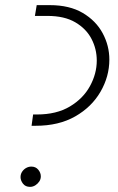

<svg xmlns="http://www.w3.org/2000/svg" viewBox="-20 -720 458 748"><path d="M103 -230 109 -274H124Q200 -274 252 -305Q304 -336 330.5 -384.5Q357 -433 357 -484Q357 -529 336.5 -568.5Q316 -608 273.5 -633Q231 -658 165 -658H116L123 -700H174Q251 -700 302.5 -669.5Q354 -639 380 -590.5Q406 -542 406 -488Q406 -422 371.5 -362.5Q337 -303 273 -266.5Q209 -230 119 -230ZM97 8Q79 8 69.5 -4.5Q60 -17 60 -30Q60 -42 66.5 -51.5Q73 -61 82.5 -66Q92 -71 102 -71Q119 -71 129 -59Q139 -47 139 -33Q139 -22 133 -13Q127 -4 117.5 2Q108 8 97 8Z"/></svg>

Font: MuseoModerno ExtraLight
Style: Italic
Weight: 250
Italic angle: -9°
Designer: Pablo Cosgaya, Héctor Gatti, Marcela Romero, and the Authors of The MuseoModerno Project.
Foundry: Omnibus-Type Team
Version: Version 1.003